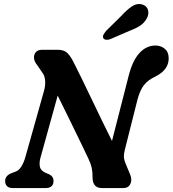

<svg xmlns="http://www.w3.org/2000/svg" viewBox="-20 -952 874 972"><path d="M185 -154Q178 -130 181.8 -109Q185.5 -88 212 -76.5L227 -70.5Q251 -59.5 251 -35.5Q251 -18 240.5 -9Q230 0 213 0H45Q24.5 0 15.2 -9.8Q6 -19.5 6 -35Q6 -62 36 -74.5L58.5 -83Q76 -89 88.8 -110Q101.5 -131 109.5 -160.5L202.5 -491Q210.5 -518.5 208.5 -544.2Q206.5 -570 192.5 -587L166.5 -625Q153.5 -640.5 152.2 -658Q151 -675.5 161.2 -687.8Q171.5 -700 193.5 -700H271.5Q304 -700 320.5 -684Q337 -668 351.5 -639Q369 -605.5 392.5 -556.8Q416 -508 442.8 -452.5Q469.5 -397 496.2 -341.5Q523 -286 547 -238.5L631 -567Q650.5 -644.5 685.5 -683Q720.5 -721.5 767 -721.5Q795 -721.5 814.8 -704.5Q834.5 -687.5 834 -655Q833 -597.5 766.5 -564.5Q729 -547 708.8 -521.2Q688.5 -495.5 675.5 -446L612.5 -196Q607 -175.5 607.2 -160Q607.5 -144.5 615.5 -125L639 -68Q650 -41.5 640 -20.8Q630 0 604.5 0H495.5Q448 0 448.5 -56Q449 -81 444 -103.2Q439 -125.5 426.5 -151Q414 -177.5 389.5 -228.2Q365 -279 334.2 -342Q303.5 -405 272 -468ZM593.5 -871Q622 -902.5 648 -919.8Q674 -937 701.5 -929Q724 -921.5 729.5 -900.8Q735 -880 723 -858.5Q711 -837 690.8 -823Q670.5 -809 637 -796.5L537.5 -753.5Q527 -749.5 517 -750.8Q507 -752 503 -759Q499 -767.5 504 -776.5Q509 -785.5 517 -795.5Z"/></svg>

Font: Fraunces 9pt S100 SemiBold
Style: Italic
Weight: 600
Italic angle: -16°
Version: Version 1.000; ttfautohint (v1.8.3)